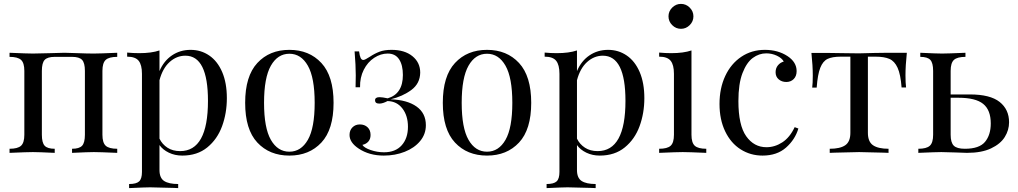

<svg xmlns="http://www.w3.org/2000/svg" viewBox="-20 -785 5230 986"><path d="M582 -493Q540 -493 523 -477.5Q506 -462 506 -421V-93Q506 -52 523 -36.5Q540 -21 582 -21V0Q490 -4 462 -4Q434 -4 350 0V-21Q387 -21 401.5 -36.5Q416 -52 416 -93V-421Q416 -462 401.5 -477.5Q387 -493 350 -493H261Q224 -493 209.5 -477.5Q195 -462 195 -421V-93Q195 -52 209.5 -36.5Q224 -21 261 -21V0Q177 -4 149 -4Q121 -4 29 0V-21Q71 -21 88 -36.5Q105 -52 105 -93V-421Q105 -462 88 -477.5Q71 -493 29 -493V-514Q121 -510 149 -510Q183 -510 239 -512Q287 -514 311 -514Q334 -514 378 -512Q428 -510 462 -510Q490 -510 582 -514Z M1145 -281Q1145 -204 1120.5 -137Q1096 -70 1044.5 -28Q993 14 916 14Q878 14 847 -1Q816 -16 799 -40V88Q799 129 823 144.5Q847 160 895 160V181L872 180Q779 177 751 177Q727 177 643 181V160Q680 160 694.5 146.5Q709 133 709 98V-406Q709 -452 692 -473Q675 -494 633 -494V-515Q664 -512 695 -512Q758 -512 799 -526V-420Q821 -472 863 -500.5Q905 -529 959 -529Q1012 -529 1054.5 -500Q1097 -471 1121 -415Q1145 -359 1145 -281ZM1048 -267Q1048 -499 932 -499Q887 -499 851 -466.5Q815 -434 799 -373V-73Q813 -44 840 -26.5Q867 -9 905 -9Q1048 -9 1048 -267Z M1693 -257Q1693 -120 1630.5 -53Q1568 14 1466 14Q1364 14 1301.5 -53Q1239 -120 1239 -257Q1239 -394 1301.5 -461.5Q1364 -529 1466 -529Q1568 -529 1630.5 -461.5Q1693 -394 1693 -257ZM1336 -257Q1336 -128 1371 -67Q1406 -6 1466 -6Q1526 -6 1561 -67Q1596 -128 1596 -257Q1596 -386 1561 -447.5Q1526 -509 1466 -509Q1406 -509 1371 -447.5Q1336 -386 1336 -257Z M2138 -412Q2137 -356 2092.5 -323Q2048 -290 1986 -275Q2071 -272 2119 -238Q2167 -204 2167 -142Q2167 -96 2137.5 -60.5Q2108 -25 2058.5 -5.5Q2009 14 1951 14Q1876 14 1822 -22Q1775 -53 1775 -92Q1775 -116 1790 -131Q1805 -146 1828 -146Q1852 -146 1867.5 -131.5Q1883 -117 1883 -92Q1883 -71 1871.5 -58Q1860 -45 1841 -41Q1850 -26 1883.5 -14.5Q1917 -3 1952 -3Q2011 -3 2043 -39Q2075 -75 2075 -134Q2075 -191 2046.5 -228Q2018 -265 1970 -266Q1946 -253 1928 -253Q1906 -253 1906 -270Q1906 -286 1929 -286Q1943 -286 1971 -280Q2049 -303 2049 -400Q2049 -451 2029.5 -480.5Q2010 -510 1971 -510Q1935 -510 1901.5 -488Q1868 -466 1848 -426.5Q1828 -387 1829 -337H1806Q1807 -359 1807 -398Q1807 -449 1801 -521H1824Q1827 -498 1832 -487.5Q1837 -477 1846 -477Q1854 -477 1880 -494Q1904 -510 1929 -519.5Q1954 -529 1991 -529Q2058 -529 2098 -496.5Q2138 -464 2138 -412Z M2708 -257Q2708 -120 2645.5 -53Q2583 14 2481 14Q2379 14 2316.5 -53Q2254 -120 2254 -257Q2254 -394 2316.5 -461.5Q2379 -529 2481 -529Q2583 -529 2645.5 -461.5Q2708 -394 2708 -257ZM2351 -257Q2351 -128 2386 -67Q2421 -6 2481 -6Q2541 -6 2576 -67Q2611 -128 2611 -257Q2611 -386 2576 -447.5Q2541 -509 2481 -509Q2421 -509 2386 -447.5Q2351 -386 2351 -257Z M3289 -281Q3289 -204 3264.5 -137Q3240 -70 3188.5 -28Q3137 14 3060 14Q3022 14 2991 -1Q2960 -16 2943 -40V88Q2943 129 2967 144.5Q2991 160 3039 160V181L3016 180Q2923 177 2895 177Q2871 177 2787 181V160Q2824 160 2838.5 146.5Q2853 133 2853 98V-406Q2853 -452 2836 -473Q2819 -494 2777 -494V-515Q2808 -512 2839 -512Q2902 -512 2943 -526V-420Q2965 -472 3007 -500.5Q3049 -529 3103 -529Q3156 -529 3198.5 -500Q3241 -471 3265 -415Q3289 -359 3289 -281ZM3192 -267Q3192 -499 3076 -499Q3031 -499 2995 -466.5Q2959 -434 2943 -373V-73Q2957 -44 2984 -26.5Q3011 -9 3049 -9Q3192 -9 3192 -267Z M3541 -701Q3541 -675 3522 -656Q3503 -637 3477 -637Q3451 -637 3432 -656Q3413 -675 3413 -701Q3413 -727 3432 -746Q3451 -765 3477 -765Q3503 -765 3522 -746Q3541 -727 3541 -701ZM3531 -93Q3531 -52 3548 -36.5Q3565 -21 3607 -21V0Q3515 -4 3486 -4Q3457 -4 3365 0V-21Q3407 -21 3424 -36.5Q3441 -52 3441 -93V-406Q3441 -452 3424 -473Q3407 -494 3365 -494V-515Q3397 -512 3427 -512Q3490 -512 3531 -526Z M4024 -497Q4071 -466 4071 -420Q4071 -394 4056 -379Q4041 -364 4018 -364Q3995 -364 3979 -377.5Q3963 -391 3963 -414Q3963 -435 3975 -449.5Q3987 -464 4005 -469Q3995 -487 3969.5 -499Q3944 -511 3915 -511Q3878 -511 3846 -487.5Q3814 -464 3793 -409.5Q3772 -355 3772 -266Q3772 -142 3812 -85.5Q3852 -29 3916 -29Q3959 -29 3997.5 -54Q4036 -79 4061 -132L4080 -125Q4063 -68 4016.5 -27Q3970 14 3896 14Q3834 14 3783.5 -18Q3733 -50 3704 -110.5Q3675 -171 3675 -251Q3675 -332 3704.5 -395Q3734 -458 3787 -493.5Q3840 -529 3908 -529Q3975 -529 4024 -497Z M4630 -398Q4630 -359 4633 -336H4610Q4605 -403 4589.5 -437Q4574 -471 4547.5 -482.5Q4521 -494 4476 -494H4437V-103Q4437 -57 4463.5 -39Q4490 -21 4543 -21V0L4518 -1Q4419 -4 4392 -4Q4365 -4 4266 -1L4241 0V-21Q4294 -21 4320.5 -39Q4347 -57 4347 -103V-494H4298Q4254 -494 4230 -482.5Q4206 -471 4192.5 -437Q4179 -403 4174 -335H4151Q4154 -358 4154 -397Q4154 -447 4147 -513H4243Q4289 -513 4313 -512L4391 -511Q4418 -511 4470 -513L4541 -514H4637Q4630 -448 4630 -398Z M5162 -157Q5162 -117 5140 -81.5Q5118 -46 5069.5 -23Q5021 0 4946 0Q4930 0 4888 -2Q4842 -4 4814 -4Q4788 -4 4696 0V-21Q4738 -21 4755 -36.5Q4772 -52 4772 -93V-421Q4772 -462 4757.5 -477.5Q4743 -493 4706 -493V-514Q4790 -510 4818 -510Q4846 -510 4938 -514V-493Q4896 -493 4879 -477.5Q4862 -462 4862 -421V-300H4961Q5065 -300 5113.5 -261.5Q5162 -223 5162 -157ZM5068 -151Q5068 -220 5029 -251.5Q4990 -283 4902 -283H4862V-93Q4862 -53 4878 -37Q4894 -21 4935 -21Q5009 -21 5038.5 -56.5Q5068 -92 5068 -151Z"/></svg>

Font: Myanmar April Display
Style: Regular
Weight: 400
Designer: Khon Soe Zaw Thu
Foundry: Myanmar OS
Version: Version 2.50 April 12, 2019